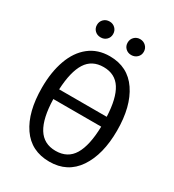

<svg xmlns="http://www.w3.org/2000/svg" viewBox="-209 -993 1017 1122"><g transform="rotate(30 300.0 -432.0)"><path d="M300 11Q177 11 112 -84Q47 -179 47 -343Q47 -448 76 -529Q105 -610 162 -655Q219 -700 300 -700Q422 -700 487.5 -603.5Q553 -507 553 -344Q553 -183 487.5 -86Q422 11 300 11ZM139 -384H460Q455 -506 416.5 -566.5Q378 -627 300 -627Q222 -627 183.5 -566.5Q145 -506 139 -384ZM461 -318H138Q141 -190 180.5 -126Q220 -62 300 -62Q381 -62 419.5 -126Q458 -190 461 -318ZM142 -821Q142 -844 157.5 -859.5Q173 -875 197 -875Q220 -875 235.5 -859.5Q251 -844 251 -821Q251 -798 235.5 -783Q220 -768 197 -768Q173 -768 157.5 -783Q142 -798 142 -821ZM349 -821Q349 -844 364.5 -859.5Q380 -875 403 -875Q426 -875 442 -859.5Q458 -844 458 -821Q458 -798 442 -783Q426 -768 403 -768Q380 -768 364.5 -783Q349 -798 349 -821Z"/></g></svg>

Font: FiraDG Mono
Style: Regular
Weight: 400
Designer: Carrois Corporate & Edenspiekermann AG
Foundry: Carrois Corporate GbR & Edenspiekermann AG
Version: Version 3.206